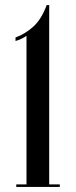

<svg xmlns="http://www.w3.org/2000/svg" viewBox="-20 -741 302 761"><path d="M44.5 0V-10H85V-599.5Q81.5 -595.5 66.8 -588.2Q52 -581 41.5 -578.5V-592.5Q78.5 -605.5 111.5 -635Q144.5 -664.5 165 -721H175V-10H217V0Z"/></svg>

Font: Imbue 100pt Medium
Style: Regular
Weight: 500
Designer: Tyler Finck
Foundry: Etcetera Type Company
Version: Version 1.102; ttfautohint (v1.8.3)